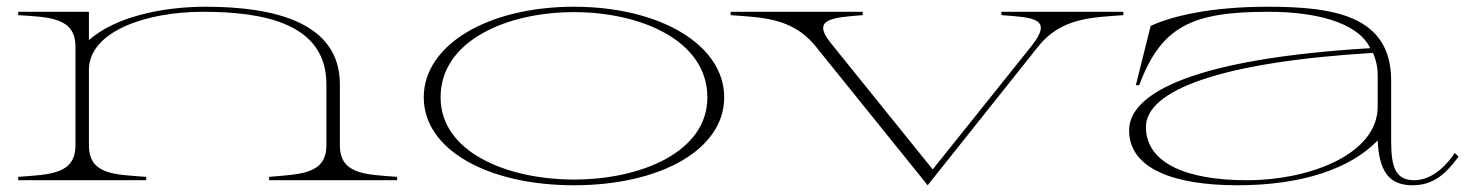

<svg xmlns="http://www.w3.org/2000/svg" viewBox="-20 -535 4382 570"><path d="M989 -104V-285C989 -470 791 -515 591 -515C456 -515 320 -483 244 -416V-500H34V-490C128 -484 204 -483 204 -396V-104C204 -18 130 -17 34 -10V0H414V-10C320 -17 244 -16 244 -104V-330C247 -442 413 -500 583 -500C764 -500 949 -465 949 -285V-104C949 -18 873 -18 779 -10V0H1159V-10C1065 -17 989 -17 989 -104Z M1684 15C1939 15 2130 -90 2130 -246C2130 -402 1939 -515 1684 -515C1429 -515 1238 -402 1238 -246C1238 -90 1429 15 1684 15ZM1684 -2C1486 -2 1288 -83 1288 -246C1288 -415 1486 -499 1684 -499C1882 -499 2080 -415 2080 -246C2080 -83 1882 -2 1684 -2Z M3315 -490V-500H2953V-490C3046 -483 3109 -482 3042 -398L2749 -32L2445 -409C2389 -479 2452 -483 2541 -490V-500H2149V-490C2240 -483 2328 -483 2397 -403L2734 15L3063 -398C3132 -483 3222 -483 3315 -490Z M3654 15C3845 15 3989 -34 4070 -118C4074 -25 4105 15 4173 15C4232 15 4269 -14 4310 -70L4299 -81C4263 -28 4221 0 4178 0C4119 0 4110 -46 4110 -119V-296C4110 -490 3937 -515 3743 -515C3574 -515 3458 -487 3396 -458L3352 -282H3362C3428 -459 3521 -500 3746 -500C3878 -500 4009 -472 4048 -392C3531 -361 3332 -261 3332 -148C3332 -35 3463 15 3654 15ZM3681 0C3504 0 3382 -50 3382 -158C3382 -268 3607 -351 4056 -378C4065 -358 4070 -336 4070 -310V-218C4070 -80 3874 0 3681 0Z"/></svg>

Font: Sprat Extended Thin
Style: Regular
Weight: 100
Width: 9
Designer: Ethan Nakache
Foundry: Collletttivo
Version: Version 2.000;Glyphs 3.2 (3217)